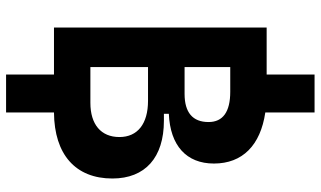

<svg xmlns="http://www.w3.org/2000/svg" viewBox="-230 -660 1046 626"><g transform="rotate(90 293.0 -347.0)"><path d="M223.1 156.2H346.7V0C483.9 -1 562 -70.3 562 -190.4C562 -297.4 493.7 -358.4 373.5 -358.4H351.1V-374.5C454.6 -378.9 513.2 -431.6 513.2 -521.5C513.2 -614.7 453.6 -673.3 346.7 -689V-849.6H223.1V-693.4H69.8V0H223.1ZM198.7 -306.6H308.6C383.8 -306.6 426.8 -272.5 426.8 -213.4C426.8 -153.3 385.7 -118.7 315.4 -118.7H198.7ZM198.7 -425.8V-574.7H279.3C344.7 -574.7 377.9 -550.8 377.9 -503.9C377.9 -452.1 346.7 -425.8 286.1 -425.8Z"/></g></svg>

Font: Cascadia Code
Style: Bold
Weight: 700
Monospace: yes
Designer: Aaron Bell
Foundry: Saja Typeworks
Version: Version 2404.023